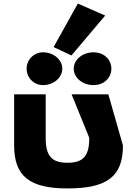

<svg xmlns="http://www.w3.org/2000/svg" viewBox="-20 -1042 769 1077"><path d="M504.9 -748.6C443.2 -748.6 393.6 -707.6 393.6 -656.6C393.6 -605.6 443.2 -564.6 504.9 -564.6C563.7 -564.6 604.7 -605.6 604.7 -656.6C604.7 -707.6 563.7 -748.6 504.9 -748.6ZM221.3 -748.6C170.3 -748.6 129.3 -707.6 129.3 -656.6C129.3 -605.6 170.3 -564.6 221.3 -564.6C279.8 -564.6 329.4 -605.6 329.4 -656.6C329.4 -707.6 279.8 -748.6 221.3 -748.6ZM280.7 -777.9 380.8 -730.9 570 -954.8 416.6 -1022ZM236.3 -513H59.3V-226C59.3 -54 145.3 15 358.5 15C583.7 15 669.7 -54 669.7 -226L587.7 -513H381.5L480.7 -269C480.7 -168 448.1 -129 358.5 -129C269 -129 236.3 -168 236.3 -269Z"/></svg>

Font: Hussar
Style: BdSuprExt
Weight: 700
Foundry: Cannot Into Space Fonts
Version: Version 2.00